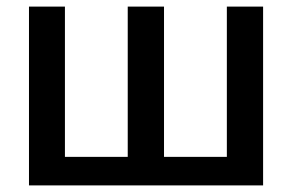

<svg xmlns="http://www.w3.org/2000/svg" viewBox="-20 -559 880 579"><path d="M773.4 0Q773.4 -134.8 773.4 -539.1Q746.1 -539.1 664.1 -539.1Q664.1 -425.8 664.1 -85.9Q617.2 -85.9 474.6 -85.9Q474.6 -199.2 474.6 -539.1Q447.3 -539.1 365.2 -539.1Q365.2 -425.8 365.2 -85.9Q317.4 -85.9 175.8 -85.9Q175.8 -199.2 175.8 -539.1Q148.4 -539.1 67.4 -539.1Q67.4 -404.3 67.4 0Q243.2 0 773.4 0Z"/></svg>

Font: DaxlinePro-Medium
Style: Medium
Weight: 400
Designer: Hans Reichel
Version: Version 7.502; 2006